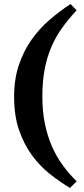

<svg xmlns="http://www.w3.org/2000/svg" viewBox="-20 -722 415 952"><path d="M327 210Q279 181 229.5 142.5Q180 104 140 50Q100 -4 75 -75.5Q50 -147 50 -243Q50 -330 73.5 -399.5Q97 -469 136 -524.5Q175 -580 225.5 -623.5Q276 -667 330 -702L360 -671Q320 -628 288.5 -584.5Q257 -541 235 -490Q213 -439 201.5 -379Q190 -319 190 -243Q190 -170 202.5 -109Q215 -48 237.5 3.5Q260 55 291.5 98Q323 141 360 177Z"/></svg>

Font: PT Serif
Style: Bold
Weight: 700
Designer: A.Korolkova, O.Umpeleva, V.Yefimov
Foundry: ParaType Ltd
Version: Version 1.000W OFL; ttfautohint (v1.6)